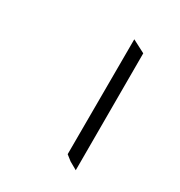

<svg xmlns="http://www.w3.org/2000/svg" viewBox="-142 -649 731 780"><g transform="rotate(30 223.0 -259.0)"><path d="M288.1 10.3 263.2 -9.3 264.2 -548.8 324.2 -517.6V30.8Z"/></g></svg>

Font: SolaimanLipiNormal
Style: Normal
Weight: 400
Designer: Solaiman Karim
Version: Version 1.6.1 ; ttfautohint (v1.5.65-e2d9)